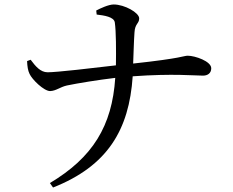

<svg xmlns="http://www.w3.org/2000/svg" viewBox="-20 -786 1040 858"><path d="M101 -513C102 -489 105 -470 112 -456C123 -431 176 -379 204 -379C231 -380 248 -397 279 -404C327 -414 419 -429 495 -438C481 -223 394 -82 203 32L217 52C460 -44 557 -205 573 -445C752 -458 851 -448 887 -448C907 -448 924 -458 924 -481C924 -512 852 -537 819 -537C800 -537 797 -526 575 -502C577 -547 578 -599 581 -641C583 -681 602 -680 602 -704C602 -729 537 -766 488 -766C465 -766 427 -748 410 -739L412 -721C445 -717 489 -711 493 -686C499 -645 499 -559 498 -494C397 -482 234 -463 193 -463C160 -463 138 -491 117 -519Z"/></svg>

Font: Noto Serif CJK SC Medium
Style: Regular
Weight: 500
Designer: Ryoko NISHIZUKA 西塚涼子 (kana & ideographs); Frank Grießhammer (Latin, Greek & Cyrillic); Wenlong ZHANG 张文龙 (bopomofo); San
Foundry: Adobe
Version: Version 2.001;hotconv 1.1.0;makeotfexe 2.6.0